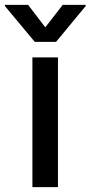

<svg xmlns="http://www.w3.org/2000/svg" viewBox="-69 -765 370 785"><path d="M63.5 -530.3H168V0H63.5ZM116.2 -653.3 187.5 -745.1H281.2V-740.2L160.2 -593.8H73.2L-48.8 -740.2V-745.1H45.9Z"/></svg>

Font: Pretendard Std Medium
Style: Regular
Weight: 500
Designer: Base glyphs from Inter by Rasmus Andersson; Hangeul glyphs from Noto Sans CJK(Source Han Sans) by Jang Soo-young and Kan
Foundry: Kil Hyung-jin
Version: Version 1.309